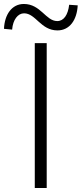

<svg xmlns="http://www.w3.org/2000/svg" viewBox="-69 -946 411 966"><path d="M106 0H166V-729H106ZM220 -793C282 -793 318 -846 322 -919L279 -922C273 -871 252 -840 219 -840C161 -840 136 -926 51 -926C-10 -926 -46 -872 -49 -801L-8 -797C-4 -847 21 -879 52 -879C111 -879 136 -793 220 -793Z"/></svg>

Font: Noto Sans CJK JP Light
Style: Regular
Weight: 300
Designer: Ryoko NISHIZUKA (kana & ideographs); Paul D. Hunt (Latin, Greek & Cyrillic); Wenlong ZHANG (bopomofo); Sandoll Communica
Foundry: Adobe Systems Incorporated
Version: Version 1.004;PS 1.004;hotconv 1.0.82;makeotf.lib2.5.63406